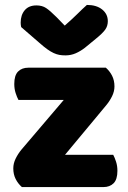

<svg xmlns="http://www.w3.org/2000/svg" viewBox="-20 -760 521 780"><path d="M69 0Q53 -14 43.5 -33Q34 -52 34 -76Q34 -96 43.5 -115.5Q53 -135 67 -152L239 -354H55Q49 -365 43.5 -382Q38 -399 38 -419Q38 -454 53.5 -469.5Q69 -485 95 -485H410Q426 -471 435.5 -452Q445 -433 445 -409Q445 -389 435.5 -369.5Q426 -350 412 -333L244 -131H440Q446 -120 451.5 -103Q457 -86 457 -66Q457 -31 441.5 -15.5Q426 0 400 0ZM243 -656Q276 -685 295 -704Q314 -723 333 -740Q372 -740 395 -721.5Q418 -703 418 -674Q418 -654 407 -639Q396 -624 370 -603L325 -566Q307 -552 287.5 -543.5Q268 -535 246 -535Q232 -535 221 -537Q210 -539 198 -544.5Q186 -550 172 -560Q158 -570 140 -586L66 -650Q65 -655 64.5 -659Q64 -663 64 -668Q64 -699 80.5 -718.5Q97 -738 128 -738Q151 -738 167 -727.5Q183 -717 209 -691Z"/></svg>

Font: Baloo Bhaina
Style: Regular
Weight: 400
Designer: Manish Minz, Shuchita Grover and Ek Type
Foundry: Ek Type
Version: Version 1.443;PS 1.000;hotconv 16.6.51;makeotf.lib2.5.65220;